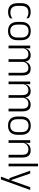

<svg xmlns="http://www.w3.org/2000/svg" viewBox="1702 -2406 875 4320"><g transform="rotate(90 2140.0 -245.5)"><path d="M249.5 10.5Q149.5 10.5 100 -45Q50.5 -100.5 50.5 -203V-285Q50.5 -387.5 100 -442.8Q149.5 -498 249.5 -498Q282 -498 307.8 -491.8Q333.5 -485.5 353.5 -475.8Q373.5 -466 386.5 -455.5L392.5 -401Q369 -420 336.2 -433.5Q303.5 -447 257.5 -447Q184.5 -447 148 -405Q111.5 -363 111.5 -284V-204.5Q111.5 -126 148 -83.8Q184.5 -41.5 258 -41.5Q305 -41.5 338.5 -55.2Q372 -69 396.5 -88L390.5 -32.5Q369.5 -16.5 334.5 -3Q299.5 10.5 249.5 10.5Z M678.5 12Q577.5 12 525 -43.8Q472.5 -99.5 472.5 -204.5V-284Q472.5 -388.5 525 -444Q577.5 -499.5 678.5 -499.5Q779.5 -499.5 832 -444Q884.5 -388.5 884.5 -284V-204.5Q884.5 -99.5 832 -43.8Q779.5 12 678.5 12ZM678.5 -38Q749.5 -38 786.8 -80Q824 -122 824 -201V-287.5Q824 -366 786.8 -408Q749.5 -450 678.5 -450Q607.5 -450 570.5 -408Q533.5 -366 533.5 -287.5V-201Q533.5 -122 570.5 -80Q607.5 -38 678.5 -38Z M1617.5 0V-307Q1617.5 -350.5 1606.8 -381.8Q1596 -413 1571.5 -429.8Q1547 -446.5 1505.5 -446.5Q1467.5 -446.5 1438.8 -430.8Q1410 -415 1392.5 -387.5Q1375 -360 1368.5 -325.5L1357 -371H1365.5Q1372 -404.5 1391.8 -433.2Q1411.5 -462 1445 -479.8Q1478.5 -497.5 1526.5 -497.5Q1581 -497.5 1614.5 -475.8Q1648 -454 1663 -412.8Q1678 -371.5 1678 -313.5V0ZM1006 0V-487.5H1066.5L1063.5 -366.5L1066.5 -363.5V0ZM1312 0V-307Q1312 -350 1301.2 -381.5Q1290.5 -413 1266 -429.8Q1241.5 -446.5 1200.5 -446.5Q1161.5 -446.5 1132.8 -430.5Q1104 -414.5 1086.8 -386.5Q1069.5 -358.5 1063 -322.5L1049.5 -367.5H1064Q1070.5 -403.5 1089.5 -432.8Q1108.5 -462 1141.5 -479.8Q1174.5 -497.5 1221 -497.5Q1288.5 -497.5 1323.8 -463Q1359 -428.5 1368.5 -360.5Q1370.5 -350 1371.2 -338.8Q1372 -327.5 1372 -316V0Z M2425 0V-307Q2425 -350.5 2414.2 -381.8Q2403.5 -413 2379 -429.8Q2354.5 -446.5 2313 -446.5Q2275 -446.5 2246.2 -430.8Q2217.5 -415 2200 -387.5Q2182.5 -360 2176 -325.5L2164.5 -371H2173Q2179.5 -404.5 2199.2 -433.2Q2219 -462 2252.5 -479.8Q2286 -497.5 2334 -497.5Q2388.5 -497.5 2422 -475.8Q2455.5 -454 2470.5 -412.8Q2485.5 -371.5 2485.5 -313.5V0ZM1813.5 0V-487.5H1874L1871 -366.5L1874 -363.5V0ZM2119.5 0V-307Q2119.5 -350 2108.8 -381.5Q2098 -413 2073.5 -429.8Q2049 -446.5 2008 -446.5Q1969 -446.5 1940.2 -430.5Q1911.5 -414.5 1894.2 -386.5Q1877 -358.5 1870.5 -322.5L1857 -367.5H1871.5Q1878 -403.5 1897 -432.8Q1916 -462 1949 -479.8Q1982 -497.5 2028.5 -497.5Q2096 -497.5 2131.2 -463Q2166.5 -428.5 2176 -360.5Q2178 -350 2178.8 -338.8Q2179.5 -327.5 2179.5 -316V0Z M2806.5 12Q2705.5 12 2653 -43.8Q2600.5 -99.5 2600.5 -204.5V-284Q2600.5 -388.5 2653 -444Q2705.5 -499.5 2806.5 -499.5Q2907.5 -499.5 2960 -444Q3012.5 -388.5 3012.5 -284V-204.5Q3012.5 -99.5 2960 -43.8Q2907.5 12 2806.5 12ZM2806.5 -38Q2877.5 -38 2914.8 -80Q2952 -122 2952 -201V-287.5Q2952 -366 2914.8 -408Q2877.5 -450 2806.5 -450Q2735.5 -450 2698.5 -408Q2661.5 -366 2661.5 -287.5V-201Q2661.5 -122 2698.5 -80Q2735.5 -38 2806.5 -38Z M3463 0V-306Q3463 -349.5 3451.2 -381Q3439.5 -412.5 3412.5 -429.5Q3385.5 -446.5 3340 -446.5Q3298 -446.5 3267 -430.5Q3236 -414.5 3217 -386.5Q3198 -358.5 3191 -322.5L3178.5 -367.5H3192Q3198.5 -403.5 3219.2 -432.8Q3240 -462 3275.2 -479.8Q3310.5 -497.5 3361 -497.5Q3420 -497.5 3455.5 -475.5Q3491 -453.5 3507.2 -412.2Q3523.5 -371 3523.5 -312V0ZM3134 0V-487.5H3194.5L3191.5 -367L3194.5 -364V0Z M3661.5 0V-663H3722V0Z M4067 -62.5 4035.5 -48.5 4191.5 -487.5H4254L4016.5 172H3954.5L4031.5 -43L4057 -20H3986.5L3820 -487.5H3883.5L4030 -62.5Z"/></g></svg>

Font: Anek Gurmukhi Medium Light
Style: Regular
Weight: 300
Version: Version 1.003